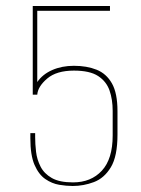

<svg xmlns="http://www.w3.org/2000/svg" viewBox="-20 -611 470 639"><path d="M222 8Q201 8 177 4Q153 0 131 -15Q109 -30 95 -62Q81 -94 81 -151V-168H97V-154Q97 -132 100 -106Q103 -80 115 -56.5Q127 -33 152.5 -18.5Q178 -4 223 -4Q283 -4 319 -43Q355 -82 355 -160V-242Q355 -280 344.5 -310Q334 -340 306.5 -358Q279 -376 226 -376Q168 -376 137 -349.5Q106 -323 104 -296H89V-591H346V-575H104V-338Q122 -364 154 -378Q186 -392 226 -392Q269 -392 301.5 -379Q334 -366 352.5 -333.5Q371 -301 371 -241V-163Q371 -91 349 -54.5Q327 -18 292.5 -5Q258 8 222 8Z"/></svg>

Font: Alumni Sans Pinstripe
Style: Regular
Weight: 400
Designer: Robert E. Leuschke
Foundry: Robert E. Leuschke
Version: Version 1.010; ttfautohint (v1.8.4.7-5d5b)